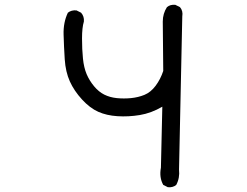

<svg xmlns="http://www.w3.org/2000/svg" viewBox="-20 -782 1040 808"><path d="M686.5 5.9 667 -3.9Q649.4 -35.2 657.2 -76.2L663.1 -333Q616.2 -305.7 568.4 -297.9Q520.5 -290 474.6 -293Q428.7 -295.9 393.6 -311.5Q358.4 -327.1 325.2 -363.3Q292 -399.4 273.9 -439.5Q255.9 -479.5 252.4 -532.7Q249 -585.9 247.6 -636.7Q246.1 -687.5 265.6 -728.5Q280.3 -740.2 301.8 -738.3L321.3 -728.5Q335 -712.9 333 -691.4Q325.2 -666 325.2 -620.1Q325.2 -574.2 329.1 -535.6Q333 -497.1 344.7 -469.7Q356.4 -442.4 376 -418.9Q395.5 -395.5 418.9 -383.8Q442.4 -372.1 471.7 -369.1Q501 -366.2 531.2 -369.1Q561.5 -372.1 587.9 -382.8Q614.3 -393.6 634.8 -420.9Q655.3 -448.2 667 -483.4L665 -691.4Q665 -724.6 682.6 -752Q696.3 -763.7 717.8 -761.7L737.3 -752Q751 -736.3 747.1 -712.9L733.4 -68.4Q737.3 -33.2 721.7 -3.9Q708 7.8 686.5 5.9Z"/></svg>

Font: JasonHandwriting2
Style: Regular
Weight: 400
Version: Version 1.05.10